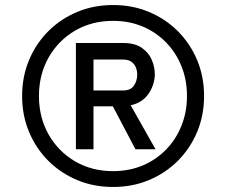

<svg xmlns="http://www.w3.org/2000/svg" viewBox="-20 -732 899 764"><path d="M430 12Q353 12 287.2 -15.5Q221.5 -43 172.2 -92.2Q123 -141.5 95.5 -207.2Q68 -273 68 -350Q68 -427 95.5 -492.8Q123 -558.5 172.2 -607.8Q221.5 -657 287.2 -684.5Q353 -712 430 -712Q507 -712 572.8 -684.5Q638.5 -657 687.8 -607.8Q737 -558.5 764.5 -492.8Q792 -427 792 -350Q792 -273 764.5 -207.2Q737 -141.5 687.8 -92.2Q638.5 -43 572.8 -15.5Q507 12 430 12ZM430 -51Q494 -51 547.5 -73.5Q601 -96 640.8 -136.8Q680.5 -177.5 702.2 -232Q724 -286.5 724 -350Q724 -414 702.2 -468.2Q680.5 -522.5 640.8 -563.2Q601 -604 547.5 -626.5Q494 -649 430 -649Q345 -649 278.2 -609.8Q211.5 -570.5 173.2 -502.8Q135 -435 135 -350Q135 -265 173.2 -197.2Q211.5 -129.5 278.2 -90.2Q345 -51 430 -51ZM282 -138V-561H469Q516 -561 543.8 -542Q571.5 -523 583.8 -494.2Q596 -465.5 596 -437Q596 -396.5 571.8 -360Q547.5 -323.5 500 -313L599 -138H519L429 -309H352V-138ZM352 -372H470Q499.5 -372 512.8 -391Q526 -410 526 -436Q526 -449.5 520.8 -463.2Q515.5 -477 503.2 -486Q491 -495 470 -495H352Z"/></svg>

Font: Overpass
Style: Regular
Weight: 400
Designer: Delve Withrington, Dave Bailey, Thomas Jockin
Foundry: Delve Fonts LLC
Version: Version 4.000